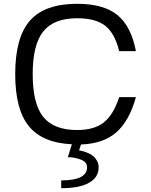

<svg xmlns="http://www.w3.org/2000/svg" viewBox="-20 -740 795 1010"><path d="M358 19H359Q204 12 132 -76Q60 -164 60 -350Q60 -544 138 -632Q216 -720 386 -720Q525 -720 597.5 -661Q670 -602 695 -471H607Q584 -565 533.5 -604.5Q483 -644 386 -644Q263 -644 207.5 -574.5Q152 -505 152 -350Q152 -194 207.5 -125Q263 -56 386 -56Q475 -56 525.5 -95.5Q576 -135 607 -229H695Q660 -103 591.5 -43.5Q523 16 406 20L396 51Q400 52 407 53Q414 54 432 60.5Q450 67 463.5 76Q477 85 488 102Q499 119 499 140Q499 193 448.5 221.5Q398 250 302 250V209Q438 209 438 140Q438 112 405 99.5Q372 87 337 87Z"/></svg>

Font: Fivo Sans
Style: Regular
Weight: 400
Designer: Alexander Slobzheninov
Foundry: Alexander Slobzheninov
Version: 1.0